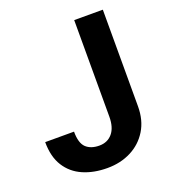

<svg xmlns="http://www.w3.org/2000/svg" viewBox="-132 -810 823 920"><g transform="rotate(-20 279.5 -350.5)"><path d="M351.1 -218.3V-710.9H497.1V-218.3Q497.1 -147.5 465.6 -96.2Q434.1 -44.9 380.4 -17.6Q326.7 9.8 259.3 9.8Q189.9 9.8 136 -13.7Q82 -37.1 51.3 -85.7Q20.5 -134.3 20.5 -209H167.5Q167.5 -150.4 191.9 -127.4Q216.3 -104.5 259.3 -104.5Q301.3 -104.5 326.2 -134Q351.1 -163.6 351.1 -218.3Z"/></g></svg>

Font: Vazirmatn RD UI
Style: Bold
Weight: 700
Designer: Saber Rastikerdar
Foundry: Saber Rastikerdar
Version: Version 33.003